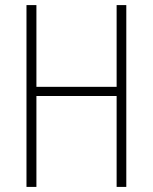

<svg xmlns="http://www.w3.org/2000/svg" viewBox="-20 -734 601 754"><path d="M476 0V-714H438V-393H123V-714H84V0H123V-357H438V0Z"/></svg>

Font: Noto Sans Condensed ExtraLight
Style: Regular
Weight: 200
Width: 3
Designer: Monotype Design Team
Foundry: Monotype Imaging Inc.
Version: Version 2.013